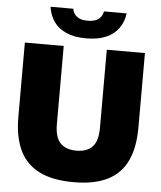

<svg xmlns="http://www.w3.org/2000/svg" viewBox="-62 -1005 898 1068"><g transform="rotate(5 387.0 -470.5)"><path d="M389 10Q272 10 197.5 -27Q123 -64 87.2 -138.5Q51.5 -213 51.5 -324.5V-740H268.5V-304Q268.5 -230 299.5 -198Q330.5 -166 389 -166Q447.5 -166 478.2 -198Q509 -230 509 -304V-740H722V-324.5Q722 -213 687 -138.5Q652 -64 578.2 -27Q504.5 10 389 10ZM389 -793Q323.5 -793 278.2 -812.8Q233 -832.5 208 -868Q183 -903.5 176.5 -951H303Q309 -922 329.8 -906.8Q350.5 -891.5 389 -891.5Q428 -891.5 448.5 -906.8Q469 -922 475 -951H601.5Q595.5 -903.5 570.2 -868Q545 -832.5 500 -812.8Q455 -793 389 -793Z"/></g></svg>

Font: Encode Sans SC Condensed Thin Black
Style: Regular
Weight: 900
Version: Version 3.002